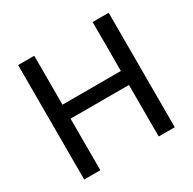

<svg xmlns="http://www.w3.org/2000/svg" viewBox="-159 -893 1063 1057"><g transform="rotate(-30 372.0 -364.0)"><path d="M84 0V-727.5H186.5V-416.5H557.6V-727.5H659.7V0H557.6V-327.6H186.5V0Z"/></g></svg>

Font: Inter Cardless
Style: Regular
Weight: 400
Designer: Rasmus Andersson
Foundry: rsms
Version: Version 4.001;git-9221beed3